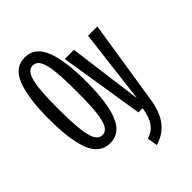

<svg xmlns="http://www.w3.org/2000/svg" viewBox="-263 -807 1126 1126"><g transform="rotate(-45 300.0 -244.0)"><path d="M9 -343Q9 -517 45 -608.5Q81 -700 164 -700Q247 -700 283.5 -609.5Q320 -519 320 -344Q320 -168 283.5 -78.5Q247 11 164 11Q81 11 45 -78Q9 -167 9 -343ZM239 -344Q239 -449 232.5 -511Q226 -573 210 -603Q194 -633 164 -633Q135 -633 119 -603Q103 -573 96.5 -510.5Q90 -448 90 -343Q90 -188 106.5 -121.5Q123 -55 164 -55Q194 -55 210 -84.5Q226 -114 232.5 -176Q239 -238 239 -344ZM338 148Q382 135 407.5 100.5Q433 66 443 0H408L324 -527H400L461 -64L517 -527H594L511 3Q497 91 456.5 141.5Q416 192 349 212Z"/></g></svg>

Font: Fira Mono
Style: Regular
Weight: 400
Designer: Carrois Corporate & Edenspiekermann AG
Foundry: Carrois Corporate GbR & Edenspiekermann AG
Version: Version 3.206